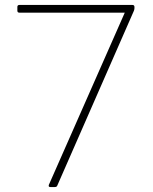

<svg xmlns="http://www.w3.org/2000/svg" viewBox="-20 -754 618 774"><path d="M183 0Q174 0 177 -9L483 -703H58Q50 -703 50 -711V-726Q50 -734 58 -734H514Q522 -734 522 -726V-721Q522 -717 520 -711L211 -6Q209 0 201 0Z"/></svg>

Font: LINE Seed Sans TH App Thin
Style: Regular
Weight: 250
Designer: Dalton Maag Ltd | Thai characters by Cadson Demak Co.,Ltd.
Foundry: Dalton Maag Ltd
Version: Version 1.003